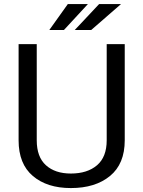

<svg xmlns="http://www.w3.org/2000/svg" viewBox="-20 -932 716 962"><path d="M605 -710.9V-229Q605 -110.8 531.2 -50.3Q457.5 10.3 335 10.3Q215.8 10.3 144.5 -50.3Q73.2 -110.8 73.2 -229V-710.9H164.1V-229Q164.1 -145.5 210.2 -104Q256.3 -62.5 335 -62.5Q417.5 -62.5 466.1 -104Q514.6 -145.5 514.6 -229V-710.9ZM476.6 -911.6H586.4L437 -781.7H354.5ZM319.8 -911.6H420.4L300.3 -781.7H227.1Z"/></svg>

Font: Roboto Web
Style: Regular
Weight: 400
Designer: Google
Version: Version 1.200310; 2013